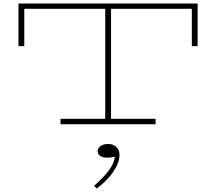

<svg xmlns="http://www.w3.org/2000/svg" viewBox="-20 -706 1228 1091"><path d="M1103 -686V-444H1070V-656H611V-31H864V0H324V-31H578V-656H118V-444H85V-686ZM530 365 515 350Q570 300 598.5 262.5Q627 225 633 185Q627 186 613.5 188Q600 190 587 190Q564 190 549.5 180Q535 170 535 153Q535 136 551.5 124Q568 112 594 112Q623 112 641 129Q659 146 659 174Q659 217 625 268Q591 319 530 365Z"/></svg>

Font: BioRhyme Expanded ExtraLight
Style: Regular
Weight: 275
Width: 7
Designer: Aoife Mooney
Foundry: Aoife Mooney Type
Version: Version 1.001